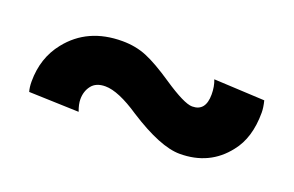

<svg xmlns="http://www.w3.org/2000/svg" viewBox="-41 -464 658 429"><g transform="rotate(20 287.5 -249.5)"><path d="M156 -164 37 -168Q34 -178 34 -192Q34 -248 66 -288Q112 -346 194 -346Q226 -346 252.5 -335Q279 -324 319 -297Q371 -262 390 -262Q422 -262 422 -302Q422 -321 416 -336L537 -330Q541 -314 541 -302Q541 -242 512 -206Q471 -153 400 -153Q354 -153 276 -203Q224 -238 193 -238Q171 -238 160.5 -224.5Q150 -211 150 -192Q150 -180 156 -164Z"/></g></svg>

Font: renner_700bold
Style: Bold
Weight: 700
Version: Version 003.000 ; ttfautohint (v0.97) -l 8 -r 50 -G 200 -x 1